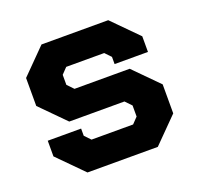

<svg xmlns="http://www.w3.org/2000/svg" viewBox="-95 -600 725 703"><g transform="rotate(-20 268.0 -249.0)"><path d="M35 -98V-159H165V-131L187 -108H349L371 -131V-174L348 -198H133L39 -293V-402L134 -498H394L491 -400V-339H361V-367L339 -390H191L169 -367V-328L192 -304H407L501 -209V-96L406 0H132Z"/></g></svg>

Font: Chakra Petch
Style: Bold
Weight: 700
Designer: Katatrad Aksorn Co.,Ltd.
Foundry: Cadson Demak Co.,Ltd.
Version: Version 1.000; ttfautohint (v1.6)